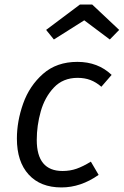

<svg xmlns="http://www.w3.org/2000/svg" viewBox="-20 -809 542 841"><path d="M469 -481 424 -429Q401 -449 376 -458.5Q351 -468 320 -468Q256 -468 216 -425.5Q176 -383 158.5 -321Q141 -259 141 -196Q141 -60 254 -60Q287 -60 315.5 -70Q344 -80 378 -101L412 -43Q334 12 249 12Q157 12 105.5 -44.5Q54 -101 54 -202Q54 -278 81.5 -355.5Q109 -433 168.5 -485.5Q228 -538 319 -538Q409 -538 469 -481ZM182 -678 330 -789H384L502 -678L461 -636L349 -720L216 -636Z"/></svg>

Font: Fira Sans Book
Style: Italic
Weight: 350
Italic angle: -8°
Designer: bBox Type GmbH & Carrois Corporate GbR & Edenspiekermann AG
Foundry: bBox Type GmbH & Carrois Corporate GbR & Edenspiekermann AG
Version: Version 4.301